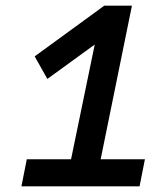

<svg xmlns="http://www.w3.org/2000/svg" viewBox="-20 -661 590 681"><path d="M75 -96H232L316 -503L148 -381L103 -461L350 -641H448L337 -96H494L475 0H56Z"/></svg>

Font: Codetta
Style: Bold Italic
Weight: 700
Italic angle: -11°
Designer: Ulrich Proeller
Foundry: PROSA GmbH
Version: Version 2.00;September 29, 2018;FontCreator 11.5.0.2427 64-b